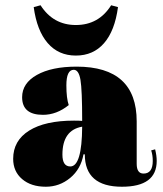

<svg xmlns="http://www.w3.org/2000/svg" viewBox="-20 -697 620 729"><path d="M108 -670 134 -677Q182 -602 268 -602Q355 -602 402 -677L428 -670Q416 -580 375 -533Q334 -486 268 -486Q202 -486 161 -533.5Q120 -581 108 -670ZM154 12Q98 12 64 -17Q30 -46 30 -94Q30 -163 90.5 -201Q151 -239 261 -239Q281 -239 292 -238Q292 -356 285.5 -394Q279 -432 260 -432Q232 -432 232 -373Q232 -324 241 -298Q195 -261 143 -261Q64 -261 64 -328Q64 -381 120 -412.5Q176 -444 271 -444Q499 -444 499 -236V-75Q499 -38 525 -38Q560 -38 560 -86Q560 -108 554 -126L569 -130Q575 -106 575 -86Q575 12 443 12Q302 12 302 -111H297Q287 -55 246.5 -21.5Q206 12 154 12ZM217 -110Q217 -65 247 -65Q291 -65 292 -216Q217 -203 217 -110Z"/></svg>

Font: Arapey Black-Display
Style: Regular
Weight: 900
Designer: Eduardo Rodriguez Tunni
Foundry: Eduardo Rodriguez Tunni
Version: Version 4.000